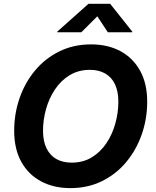

<svg xmlns="http://www.w3.org/2000/svg" viewBox="-20 -968 809 998"><path d="M345.7 9.8Q259.3 9.8 193.4 -25.4Q127.4 -60.5 90.6 -127.2Q53.7 -193.8 53.7 -288.1Q53.7 -377 81.8 -458Q109.9 -539.1 162.4 -601.8Q214.8 -664.6 288.6 -700.9Q362.3 -737.3 453.6 -737.3Q540 -737.3 605.5 -702.4Q670.9 -667.5 708 -600.8Q745.1 -534.2 745.1 -439.5Q745.1 -350.1 716.8 -269.3Q688.5 -188.5 636 -125.5Q583.5 -62.5 510 -26.4Q436.5 9.8 345.7 9.8ZM352.1 -122.6Q412.1 -122.6 457.5 -150.4Q502.9 -178.2 533.7 -224.6Q564.5 -271 579.8 -327.1Q595.2 -383.3 595.2 -439.5Q595.2 -493.7 577.4 -530.5Q559.6 -567.4 526.4 -586.2Q493.2 -605 447.8 -605Q387.7 -605 342 -577.1Q296.4 -549.3 265.4 -502.7Q234.4 -456.1 219 -400.1Q203.6 -344.2 203.6 -288.6Q203.6 -234.4 221.7 -197.3Q239.7 -160.2 272.9 -141.4Q306.2 -122.6 352.1 -122.6ZM402.8 -800.3H276.9L277.8 -803.7L439.9 -948.2H552.7L667.5 -803.7L667 -800.3H540.5L485.8 -883.3Z"/></svg>

Font: Inter 16pt
Style: Bold Italic
Weight: 700
Italic angle: -9.3988°
Version: Version 4.001;git-66647c0bb